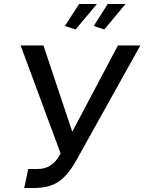

<svg xmlns="http://www.w3.org/2000/svg" viewBox="-20 -937 721 959"><path d="M101 2 121 -93H169Q240 -93 277 -161L283 -170L83 -710H197L341 -279L569 -710H681L360 -134Q319 -61 272.5 -29.5Q226 2 149 2ZM358 -790 304 -807 375 -917H464ZM501 -790 448 -807 518 -917H607Z"/></svg>

Font: Raleway SemiBold
Style: Italic
Weight: 600
Italic angle: -12°
Designer: Matt McInerney, Pablo Impallari, Rodrigo Fuenzalida
Foundry: Matt McInerney, Pablo Impallari, Rodrigo Fuenzalida
Version: Version 4.026